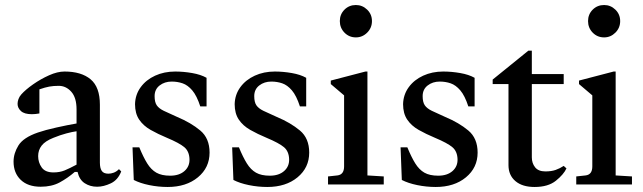

<svg xmlns="http://www.w3.org/2000/svg" viewBox="-20 -735 2560 765"><path d="M142 9Q91 9 62.5 -18.5Q34 -46 34 -91Q34 -124 53.5 -155.5Q73 -187 131 -207Q160 -217 205 -227Q250 -237 285 -243V-299Q285 -346 264 -369.5Q243 -393 214 -393Q193 -393 176.5 -390Q160 -387 137 -379V-283Q121 -280 107 -280Q77 -280 63.5 -292.5Q50 -305 50 -321Q50 -330 53.5 -340Q57 -350 65 -359Q82 -378 112 -399Q142 -420 175.5 -435Q209 -450 237 -450Q304 -450 341 -419Q378 -388 378 -318V-87Q378 -65 385.5 -54Q393 -43 412 -43Q422 -43 433 -47Q444 -51 454 -61L463 -52Q450 -18 421.5 -4.5Q393 9 367 9Q339 9 317.5 -5Q296 -19 289 -50H278Q249 -25 217.5 -8Q186 9 142 9ZM132 -113Q132 -88 146 -68Q160 -48 193 -48Q218 -48 237.5 -56Q257 -64 285 -79V-84V-212Q269 -210 244.5 -203.5Q220 -197 193 -186Q160 -173 146 -155Q132 -137 132 -113Z M648 10Q611 10 574.5 2.5Q538 -5 513 -18L508 -148H535Q551 -109 566.5 -84Q582 -59 603 -47Q624 -35 658 -35Q694 -35 715 -53.5Q736 -72 735 -101Q734 -132 714.5 -148.5Q695 -165 645 -186Q609 -201 580 -217.5Q551 -234 534.5 -258.5Q518 -283 518 -320Q519 -358 540.5 -387.5Q562 -417 598 -433.5Q634 -450 678 -450Q711 -450 745.5 -444Q780 -438 803 -425V-311H778Q764 -354 746 -375Q728 -396 707.5 -403Q687 -410 664 -410Q636 -410 616 -394.5Q596 -379 596 -352Q596 -328 604.5 -315.5Q613 -303 632.5 -293.5Q652 -284 686 -269Q741 -246 778 -215Q815 -184 815 -127Q815 -67 768.5 -28.5Q722 10 648 10Z M1045 10Q1008 10 971.5 2.5Q935 -5 910 -18L905 -148H932Q948 -109 963.5 -84Q979 -59 1000 -47Q1021 -35 1055 -35Q1091 -35 1112 -53.5Q1133 -72 1132 -101Q1131 -132 1111.5 -148.5Q1092 -165 1042 -186Q1006 -201 977 -217.5Q948 -234 931.5 -258.5Q915 -283 915 -320Q916 -358 937.5 -387.5Q959 -417 995 -433.5Q1031 -450 1075 -450Q1108 -450 1142.5 -444Q1177 -438 1200 -425V-311H1175Q1161 -354 1143 -375Q1125 -396 1104.5 -403Q1084 -410 1061 -410Q1033 -410 1013 -394.5Q993 -379 993 -352Q993 -328 1001.5 -315.5Q1010 -303 1029.5 -293.5Q1049 -284 1083 -269Q1138 -246 1175 -215Q1212 -184 1212 -127Q1212 -67 1165.5 -28.5Q1119 10 1045 10Z M1287 0V-32L1324 -36Q1351 -39 1351 -72V-355L1298 -400V-414L1436 -450H1444V-36L1509 -32V0ZM1398 -586Q1371 -586 1352.5 -605Q1334 -624 1334 -651Q1334 -678 1352.5 -696.5Q1371 -715 1398 -715Q1424 -715 1443 -696.5Q1462 -678 1462 -651Q1462 -624 1443 -605Q1424 -586 1398 -586Z M1716 10Q1679 10 1642.5 2.5Q1606 -5 1581 -18L1576 -148H1603Q1619 -109 1634.5 -84Q1650 -59 1671 -47Q1692 -35 1726 -35Q1762 -35 1783 -53.5Q1804 -72 1803 -101Q1802 -132 1782.5 -148.5Q1763 -165 1713 -186Q1677 -201 1648 -217.5Q1619 -234 1602.5 -258.5Q1586 -283 1586 -320Q1587 -358 1608.5 -387.5Q1630 -417 1666 -433.5Q1702 -450 1746 -450Q1779 -450 1813.5 -444Q1848 -438 1871 -425V-311H1846Q1832 -354 1814 -375Q1796 -396 1775.5 -403Q1755 -410 1732 -410Q1704 -410 1684 -394.5Q1664 -379 1664 -352Q1664 -328 1672.5 -315.5Q1681 -303 1700.5 -293.5Q1720 -284 1754 -269Q1809 -246 1846 -215Q1883 -184 1883 -127Q1883 -67 1836.5 -28.5Q1790 10 1716 10Z M2110 10Q2061 10 2033.5 -13.5Q2006 -37 2006 -77V-400H1943V-418L2085 -533H2099V-440H2226V-400H2099V-108Q2099 -85 2112 -68.5Q2125 -52 2153 -52Q2177 -52 2194 -58Q2211 -64 2226 -74L2237 -64Q2226 -40 2195 -15Q2164 10 2110 10Z M2276 0V-32L2313 -36Q2340 -39 2340 -72V-355L2287 -400V-414L2425 -450H2433V-36L2498 -32V0ZM2387 -586Q2360 -586 2341.5 -605Q2323 -624 2323 -651Q2323 -678 2341.5 -696.5Q2360 -715 2387 -715Q2413 -715 2432 -696.5Q2451 -678 2451 -651Q2451 -624 2432 -605Q2413 -586 2387 -586Z"/></svg>

Font: Gulzar
Style: Regular
Weight: 400
Designer: Borna Izadpanah, Alice Savoie, Simon Cozens, Fiona Ross
Version: Version 1.000;[7b34f74]; ttfautohint (v1.8.4)